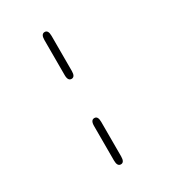

<svg xmlns="http://www.w3.org/2000/svg" viewBox="-219 -882 1058 1173"><g transform="rotate(-30 309.5 -295.0)"><path d="M283.5 -155Q308.5 -155 308.5 -114V130Q308.5 171.5 283.5 171.5Q258 171.5 258 130V-114Q258 -155 283.5 -155ZM283.5 -431.5Q258 -431.5 258 -472.5V-720.5Q258 -762 283.5 -762Q308.5 -762 308.5 -720.5V-472.5Q308.5 -431.5 283.5 -431.5Z"/></g></svg>

Font: Sono ExtraLight Monospace Light
Style: Regular
Weight: 300
Version: Version 2.112